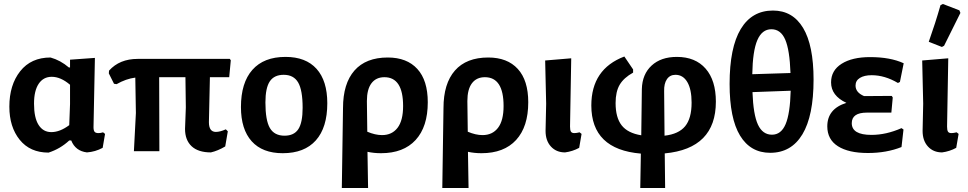

<svg xmlns="http://www.w3.org/2000/svg" viewBox="-20 -760 4863 965"><path d="M224 7Q131 7 79 -57.5Q27 -122 27 -224Q27 -333 81.5 -402Q136 -471 234 -471Q284 -457 326 -421H332V-460L457 -469L450 -121Q450 -104 455.5 -97.5Q461 -91 475 -91Q486 -91 498 -95L508 -87L496 -17Q459 3 417 6Q359 -1 338 -54H328Q283 -12 224 7ZM151 -239Q151 -168 174 -132Q197 -96 238 -96Q281 -96 328 -131L332 -237V-334Q285 -374 240 -374Q198 -374 174.5 -339Q151 -304 151 -239Z M653 0 663 -192 660 -370Q613 -364 566 -337L553 -339L527 -391L528 -405Q581 -464 672 -464H1135L1140 -457L1132 -372H1035L1030 -146Q1030 -97 1065 -97Q1086 -97 1115 -110L1125 -100L1112 -24Q1075 -2 1040 6Q976 6 943 -25Q910 -56 910 -112L914 -220L912 -372H780L781 0Z M1415 -474Q1517 -474 1571 -414Q1625 -354 1625 -241Q1625 -119 1567.5 -54.5Q1510 10 1401 10Q1299 10 1245 -50Q1191 -110 1191 -222Q1191 -344 1248.5 -409Q1306 -474 1415 -474ZM1406 -384Q1358 -384 1336 -351Q1314 -318 1314 -245Q1314 -155 1336.5 -116.5Q1359 -78 1410 -78Q1458 -78 1479.5 -111Q1501 -144 1501 -218Q1501 -307 1478.5 -345.5Q1456 -384 1406 -384Z M1698 185 1704 -217Q1704 -340 1761.5 -405.5Q1819 -471 1929 -471Q2025 -471 2077.5 -413.5Q2130 -356 2130 -246Q2130 -123 2069 -56.5Q2008 10 1895 10Q1859 10 1827 3L1830 185ZM1824 -252 1826 -98Q1866 -81 1900 -81Q1950 -81 1978 -117.5Q2006 -154 2006 -227Q2006 -372 1912 -372Q1870 -372 1847 -341.5Q1824 -311 1824 -252Z M2203 185 2209 -217Q2209 -340 2266.5 -405.5Q2324 -471 2434 -471Q2530 -471 2582.5 -413.5Q2635 -356 2635 -246Q2635 -123 2574 -56.5Q2513 10 2400 10Q2364 10 2332 3L2335 185ZM2329 -252 2331 -98Q2371 -81 2405 -81Q2455 -81 2483 -117.5Q2511 -154 2511 -227Q2511 -372 2417 -372Q2375 -372 2352 -341.5Q2329 -311 2329 -252Z M2820 6Q2776 6 2749 -23.5Q2722 -53 2722 -102L2725 -239L2720 -456L2851 -467L2845 -124Q2845 -106 2849.5 -98.5Q2854 -91 2867 -91Q2877 -91 2893 -95L2903 -87L2891 -17Q2858 1 2820 6Z M3206 -313Q3208 -387 3255 -430.5Q3302 -474 3382 -474Q3475 -474 3526.5 -415Q3578 -356 3578 -249Q3578 -13 3321 11L3323 185H3198L3201 12Q2952 -9 2952 -230Q2952 -413 3118 -476L3162 -411V-395Q3115 -369 3094.5 -334Q3074 -299 3074 -242Q3074 -169 3104.5 -130Q3135 -91 3203 -80ZM3318 -302 3320 -78Q3391 -86 3423.5 -125.5Q3456 -165 3456 -244Q3456 -311 3434.5 -347.5Q3413 -384 3375 -384Q3347 -384 3332 -362Q3317 -340 3318 -302Z M3851 8Q3752 8 3699.5 -78.5Q3647 -165 3647 -338Q3647 -521 3703 -614Q3759 -707 3865 -707Q3964 -707 4016.5 -619.5Q4069 -532 4069 -360Q4069 -178 4013 -85Q3957 8 3851 8ZM3761 -387 3953 -393Q3949 -509 3926.5 -561Q3904 -613 3857 -613Q3810 -613 3786.5 -558.5Q3763 -504 3761 -387ZM3860 -83Q3906 -83 3928.5 -136Q3951 -189 3954 -304L3762 -297Q3766 -184 3789.5 -133.5Q3813 -83 3860 -83Z M4342 9Q4245 9 4191.5 -25Q4138 -59 4138 -125Q4138 -213 4234 -243Q4157 -279 4157 -346Q4157 -406 4210 -439.5Q4263 -473 4353 -473Q4455 -473 4522 -442L4503 -348L4493 -343Q4427 -382 4361 -382Q4324 -382 4302 -368.5Q4280 -355 4280 -330Q4280 -295 4323 -277L4462 -278L4467 -270L4460 -194H4337Q4261 -194 4261 -141Q4261 -82 4360 -82Q4434 -82 4511 -116L4521 -109L4511 -21Q4436 9 4342 9Z M4707 -734 4719 -740 4802 -708 4807 -695Q4778 -636 4725 -530L4714 -524L4648 -550Q4681 -643 4707 -734ZM4715 6Q4671 6 4644 -23.5Q4617 -53 4617 -102L4620 -239L4615 -456L4746 -467L4740 -124Q4740 -106 4744.5 -98.5Q4749 -91 4762 -91Q4772 -91 4788 -95L4798 -87L4786 -17Q4753 1 4715 6Z"/></svg>

Font: Alegreya Sans
Style: Bold
Weight: 700
Designer: Juan Pablo del Peral
Foundry: Huerta Tipografica
Version: Version 2.007